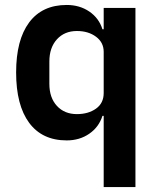

<svg xmlns="http://www.w3.org/2000/svg" viewBox="-20 -554 640 774"><path d="M398 -87H393Q379 -42 340 -15Q301 12 249 12Q150 12 97.5 -59Q45 -130 45 -262Q45 -393 97.5 -463.5Q150 -534 249 -534Q301 -534 340 -507.5Q379 -481 393 -436H398V-522H526V200H398ZM290 -94Q336 -94 367 -116Q398 -138 398 -179V-345Q398 -383 367 -406Q336 -429 290 -429Q240 -429 209.5 -395.5Q179 -362 179 -306V-216Q179 -160 209.5 -127Q240 -94 290 -94Z"/></svg>

Font: IBM Plex Sans KR SemiBold
Style: Regular
Weight: 600
Designer: Mike Abbink; Paul van der Laan; Pieter van Rosmalen; Wujin Sim; Chorong Kim; Dohee Lee;
Foundry: Sandoll Inc.
Version: Version 1.000